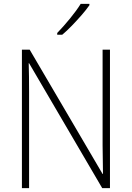

<svg xmlns="http://www.w3.org/2000/svg" viewBox="-20 -970 680 990"><path d="M547 0H507L130 -644H128Q129 -609 129.5 -574Q130 -539 130 -497V0H93V-714H133L509 -73H511Q511 -108 510 -148.5Q509 -189 509 -221V-714H547ZM441 -943Q425 -920 401 -892.5Q377 -865 351 -838Q325 -811 301 -791H275V-800Q307 -833 341 -874.5Q375 -916 396 -950H441Z"/></svg>

Font: Noto Sans Sinhala SemiCondensed ExtraLight
Style: Regular
Weight: 200
Width: 4
Designer: Jelle Bosma - Monotype Design Team
Foundry: Monotype Imaging Inc.
Version: Version 2.006; ttfautohint (v1.8.4.7-5d5b)